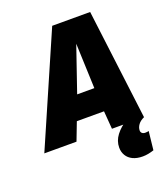

<svg xmlns="http://www.w3.org/2000/svg" viewBox="-203 -820 1012 1155"><g transform="rotate(-20 303.0 -242.5)"><path d="M-40 0 267 -705H510L598 0H393L384 -115H210L166 0ZM267 -266H377L366 -554ZM493 -19 599 0Q572 12 559 30Q546 48 546 67Q546 78 553.5 84.5Q561 91 574 91Q582 91 587.5 90Q593 89 596 88L583 207Q565 213 547 216.5Q529 220 511 220Q474 220 448 207.5Q422 195 408.5 172.5Q395 150 395 122Q395 79 422.5 43Q450 7 493 -19Z"/></g></svg>

Font: Georama ExtraBold
Style: Italic
Weight: 800
Italic angle: -9°
Version: Version 1.001